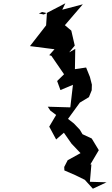

<svg xmlns="http://www.w3.org/2000/svg" viewBox="-20 -933 678 1166"><path d="M235 -860 265 -853 260 -779 162 -653 311 -634 279 -598 292 -594 369 -482 327 -441 347 -386 423 -418 407 -281 270 -285 286 -261 321 -235 279 -164 321 -86 368 -127 414 -61 469 -3 391 40 370 81 371 102 438 131 495 159 544 213 627 174 526 171 535 66 423 62 528 67 580 -21 537 -92 481 -118 465 -145 429 -183 393 -211 465 -310 520 -343 537 -385 538 -419 526 -466 503 -523 435 -513 437 -636 400 -615 434 -656 413 -747 374 -780 483 -907 358 -874 377 -913 246 -845 216 -851Z"/></svg>

Font: Hussar Lance
Style: Italic
Weight: 700
Foundry: Cannot Into Space Fonts, PlusOne Fonts
Version: Version 2.27